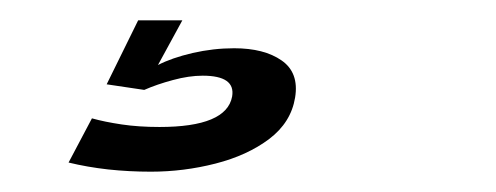

<svg xmlns="http://www.w3.org/2000/svg" viewBox="-20 -20 488 189"><path d="M128.5 149Q107 149 86.5 146.8Q66 144.5 47.5 140L70.5 96.5Q83 100 99.8 102.5Q116.5 105 137 105Q203 105 208.5 75Q212 54.5 179.5 54.5Q166 54.5 150.2 58.8Q134.5 63 122 68.5L85 63L116 0H159.5L135.5 44Q149 37 169.5 32.2Q190 27.5 210.5 27.5Q240 27.5 257.2 39.5Q274.5 51.5 270.5 76Q266.5 100.5 245 116.8Q223.5 133 192.2 141Q161 149 128.5 149Z"/></svg>

Font: Anybody ExtraExpanded Regular
Style: Italic
Weight: 400
Width: 8
Italic angle: -10°
Designer: Tyler Finck
Foundry: Etcetera Type Company
Version: Version 1.010; ttfautohint (v1.8.3) -l 8 -r 50 -G 200 -x 14 